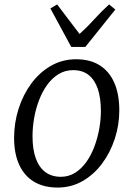

<svg xmlns="http://www.w3.org/2000/svg" viewBox="-20 -835 601 865"><path d="M323 -568Q386 -568 429.2 -540.8Q472.5 -513.5 495 -462Q517.5 -410.5 517.5 -337.5Q517.5 -272 497.2 -210Q477 -148 440 -98.2Q403 -48.5 352 -19.2Q301 10 239.5 10Q177.5 10 133.5 -16.2Q89.5 -42.5 66.5 -92.8Q43.5 -143 43.5 -214Q43.5 -281 63.5 -344.2Q83.5 -407.5 120.5 -458Q157.5 -508.5 209 -538.2Q260.5 -568 323 -568ZM309.5 -519Q273 -519 243.8 -501Q214.5 -483 192.5 -452.5Q170.5 -422 155.8 -383.2Q141 -344.5 133.8 -302.8Q126.5 -261 126.5 -221Q126.5 -163 141 -122.2Q155.5 -81.5 184 -60Q212.5 -38.5 254 -38.5Q289.5 -38.5 318.2 -56.5Q347 -74.5 368.8 -105Q390.5 -135.5 405 -174Q419.5 -212.5 427 -254Q434.5 -295.5 434.5 -335Q434.5 -393 420.8 -434Q407 -475 379.5 -497Q352 -519 309.5 -519ZM301 -623.5 207 -797 237.5 -815Q262.5 -781.5 287.8 -748.5Q313 -715.5 338.5 -682Q375.5 -715.5 405 -748.5Q434.5 -781.5 471.5 -815L499.5 -792L364.5 -623.5Z"/></svg>

Font: Merriweather Light 18pt Light
Style: Italic
Weight: 300
Italic angle: -7.8°
Version: Version 2.101